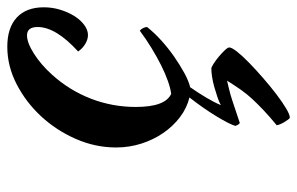

<svg xmlns="http://www.w3.org/2000/svg" viewBox="-164 -350 814 526"><g transform="rotate(-90 243.0 -87.0)"><path d="M102 -176Q102 -233 125.5 -286.5Q149 -340 187.5 -381.5Q226 -423 275.5 -448.5Q325 -474 378 -474Q430 -474 458 -448Q486 -422 486 -374Q486 -351 479.5 -329.5Q473 -308 462.5 -291Q452 -274 438 -263.5Q424 -253 410 -253Q398 -253 385.5 -260.5Q373 -268 365 -280Q432 -341 432 -391Q432 -420 409 -420Q389 -420 359 -401Q329 -382 301 -351Q258 -303 235.5 -244.5Q213 -186 213 -122Q213 -41 249 -25Q264 -27 284 -34Q304 -41 327 -52.5Q350 -64 374.5 -79Q399 -94 422 -111Q426 -108 429 -102Q432 -96 432 -91Q416 -71 395 -52Q374 -33 351 -17Q328 -1 306 11Q284 23 267 27Q251 50 238 72Q225 94 218 111Q227 106 240.5 101.5Q254 97 268 93Q282 89 295.5 87Q309 85 318 85Q322 85 332 91.5Q342 98 351.5 106Q361 114 368.5 122Q376 130 376 134Q376 141 364 156Q352 171 333.5 189Q315 207 292 227Q269 247 248 263Q227 279 209.5 289.5Q192 300 184 300Q182 300 178.5 295.5Q175 291 171.5 285Q168 279 165.5 273Q163 267 163 264Q186 245 203 229Q220 213 234 198Q248 183 260 166Q272 149 285 128Q277 130 262 133.5Q247 137 230.5 142.5Q214 148 197.5 153.5Q181 159 169 163Q166 161 164 157.5Q162 154 161 151Q166 134 188 98Q210 62 239 25Q210 18 185 -1Q160 -20 141.5 -47Q123 -74 112.5 -107Q102 -140 102 -176Z"/></g></svg>

Font: Kaushan Script
Style: Regular
Weight: 400
Designer: Pablo Impallari
Foundry: Pablo Impallari
Version: Version 1.002